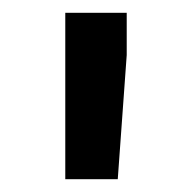

<svg xmlns="http://www.w3.org/2000/svg" viewBox="-20 -779 297 300"><path d="M82 -499V-759H178V-693L164 -499Z"/></svg>

Font: Freesentation 7 Bold
Style: Regular
Weight: 700
Designer: glyphs from Roboto by Christian Robertson / Hangul glyphs from Noto Sans CJK(Source Han Sans) by Jang Soo-young and Kang
Foundry: PT&
Version: Version 2.001